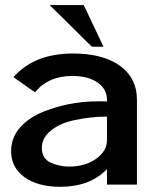

<svg xmlns="http://www.w3.org/2000/svg" viewBox="-20 -720 596 751"><path d="M384.8 -537.1Q384.8 -537.1 371.1 -566.4Q356.4 -596.7 340.8 -629.9Q328.1 -657.2 318.4 -677.7Q307.6 -699.2 307.6 -699.2Q307.6 -699.2 307.6 -699.2Q306.6 -700.2 306.6 -700.2Q306.6 -700.2 282.2 -700.2Q257.8 -700.2 230.5 -700.2Q208 -700.2 191.4 -700.2Q173.8 -700.2 173.8 -700.2Q173.8 -700.2 205.1 -669.9Q235.4 -639.6 269.5 -606.4Q296.9 -579.1 318.4 -557.6Q339.8 -537.1 339.8 -537.1Q339.8 -537.1 362.3 -537.1Q384.8 -537.1 384.8 -537.1ZM34.2 -419.9Q34.2 -419.9 33.2 -419.9Q32.2 -418.9 32.2 -418.9Q32.2 -418.9 43 -411.1Q52.7 -404.3 67.4 -393.6Q84 -381.8 99.6 -371.1Q115.2 -360.4 115.2 -360.4Q115.2 -360.4 116.2 -359.4Q117.2 -359.4 117.2 -359.4Q117.2 -359.4 117.2 -359.4Q118.2 -360.4 118.2 -360.4Q142.6 -390.6 179.7 -407.2Q216.8 -422.9 262.7 -422.9Q324.2 -422.9 361.3 -397.5Q398.4 -372.1 398.4 -329.1Q398.4 -329.1 398.4 -326.2Q398.4 -323.2 398.4 -323.2Q370.1 -324.2 338.9 -323.2Q308.6 -322.3 276.4 -317.4Q217.8 -308.6 163.1 -288.1Q107.4 -268.6 71.3 -234.4Q46.9 -211.9 35.2 -185.5Q23.4 -159.2 23.4 -128.9Q23.4 -65.4 75.2 -27.3Q127.9 10.7 215.8 10.7Q273.4 10.7 320.3 -6.8Q367.2 -25.4 398.4 -58.6Q398.4 -58.6 398.4 -28.3Q398.4 2 398.4 2Q398.4 2 419.9 2Q441.4 2 465.8 2Q485.4 2 501 2Q515.6 2 515.6 2Q515.6 2 515.6 -41Q515.6 -84 515.6 -139.6Q515.6 -183.6 515.6 -227.5Q515.6 -270.5 515.6 -298.8Q515.6 -313.5 515.6 -322.3Q515.6 -331.1 515.6 -331.1Q515.6 -414.1 449.2 -462.9Q381.8 -510.7 265.6 -510.7Q191.4 -510.7 132.8 -488.3Q74.2 -464.8 34.2 -419.9ZM398.4 -171.9Q398.4 -128.9 355.5 -98.6Q312.5 -68.4 250 -68.4Q211.9 -68.4 177.7 -84Q143.6 -100.6 143.6 -141.6Q143.6 -158.2 150.4 -173.8Q157.2 -188.5 169.9 -201.2Q206.1 -236.3 270.5 -250Q335.9 -263.7 390.6 -263.7Q393.6 -263.7 394.5 -263.7Q396.5 -263.7 398.4 -263.7Q398.4 -263.7 398.4 -217.8Q398.4 -171.9 398.4 -171.9Z"/></svg>

Font: umazing
Style: Display
Weight: 400
Designer: umazing